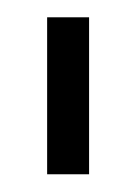

<svg xmlns="http://www.w3.org/2000/svg" viewBox="-20 -695 160 222"><path d="M34.5 -493.5H83V-675H34.5Z"/></svg>

Font: Anybody SemiExpanded Light
Style: Regular
Weight: 300
Width: 6
Version: Version 1.113;gftools[0.9.25]